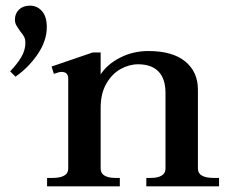

<svg xmlns="http://www.w3.org/2000/svg" viewBox="-20 -661 818 681"><path d="M146 -565Q146 -517 114.5 -470Q83 -423 35 -389L16 -408Q41 -434 55.5 -458.5Q70 -483 70 -509Q70 -522 65.5 -530.5Q61 -539 51 -551Q42 -564 37.5 -572Q33 -580 33 -592Q33 -613 47.5 -627Q62 -641 86 -641Q112 -641 129 -621.5Q146 -602 146 -565ZM757 -30V0H499V-30H516Q539 -30 553 -38Q567 -46 567 -63V-331Q567 -382 542 -407.5Q517 -433 470 -433Q438 -433 407.5 -416Q377 -399 357 -364Q337 -329 337 -279V-63Q337 -46 351 -38Q365 -30 388 -30H405V0H147V-30H168Q193 -30 207.5 -38Q222 -46 222 -63V-382Q222 -406 198 -406Q190 -406 171 -399L163 -425L309 -475H337V-397Q360 -433 406 -456.5Q452 -480 506 -480Q592 -480 637 -443Q682 -406 682 -343V-63Q682 -46 696.5 -38Q711 -30 736 -30Z"/></svg>

Font: Taviraj Medium
Style: Regular
Weight: 500
Designer: Katatrad Team
Foundry: CadsonDemak
Version: Version 1.001